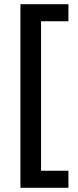

<svg xmlns="http://www.w3.org/2000/svg" viewBox="-20 -734 370 912"><path d="M305 158H77V-714H305V-633H175V77H305Z"/></svg>

Font: Noto Sans Tangsa Medium
Style: Regular
Weight: 500
Version: Version 1.504